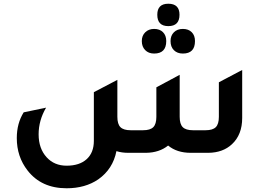

<svg xmlns="http://www.w3.org/2000/svg" viewBox="-20 -819 1408 1029"><path d="M882 -679Q823 -679 823 -740Q823 -799 882 -799Q942 -799 942 -740Q942 -679 882 -679ZM806 -532Q776 -532 758 -550.5Q740 -569 740 -599Q740 -628 758.5 -646Q777 -664 806 -664Q836 -664 853.5 -646.5Q871 -629 871 -599Q871 -532 806 -532ZM894 -599Q894 -628 912 -646Q930 -664 960 -664Q990 -664 1007.5 -646.5Q1025 -629 1025 -599Q1025 -532 960 -532Q930 -532 912 -550Q894 -568 894 -599ZM1153 -378 1278 -444V-187Q1278 -97 1223 -46Q1175 -1 1097 0H1002Q928 0 881 -39Q834 -1 763 0H667Q633 0 604 -9Q585 87 507 142Q437 190 337 190Q202 190 128 95Q70 21 70 -79Q70 -158 107 -217L227 -242Q187 -174 187 -99Q187 -23 230 24Q271 69 337 69Q406 69 444.5 34Q483 -1 483 -64V-325L609 -391V-193Q609 -154 625.5 -137.5Q642 -121 680 -121H747Q785 -121 801.5 -137.5Q818 -154 818 -193V-351L943 -418V-193Q943 -154 959.5 -137.5Q976 -121 1014 -121H1082Q1120 -121 1136.5 -137.5Q1153 -154 1153 -193Z"/></svg>

Font: Space Grotesk
Style: Bold
Weight: 700
Designer: Florian Karsten
Foundry: Florian Karsten
Version: Version 2.000